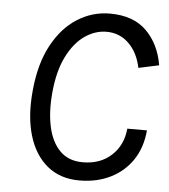

<svg xmlns="http://www.w3.org/2000/svg" viewBox="-49 -685 651 740"><g transform="rotate(5 276.5 -314.5)"><path d="M285 11Q210 11 160 -30.5Q110 -72 88.2 -146Q66.5 -220 76 -318Q85.5 -422.5 124 -494.2Q162.5 -566 220.8 -603Q279 -640 347 -640Q438 -640 488.8 -589.5Q539.5 -539 553 -458L474 -441Q462 -499.5 426.5 -534.2Q391 -569 340 -569Q295.5 -569 255.2 -540.8Q215 -512.5 187.2 -456.5Q159.5 -400.5 152 -318Q145 -243 157.8 -184.8Q170.5 -126.5 203.8 -93.2Q237 -60 292 -60Q359.5 -60 402.8 -99.8Q446 -139.5 452 -204H528Q522 -136.5 489.5 -88.5Q457 -40.5 404.2 -14.8Q351.5 11 285 11Z"/></g></svg>

Font: Karla
Style: Italic
Weight: 400
Italic angle: -8°
Designer: Jonathan Pinhorn
Version: Version 2.004;gftools[0.9.33]